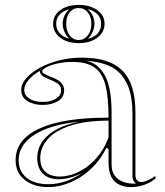

<svg xmlns="http://www.w3.org/2000/svg" viewBox="-20 -751 676 786"><path d="M314.6 -515Q373 -515 414.3 -501.5Q455.7 -488 482.6 -460.1Q509.5 -432.1 522 -389.6Q534.4 -347 534.4 -289.4V-34.8Q534.4 -20.5 540.9 -13.3Q547.4 -6.1 557.8 -6.1Q570 -6.1 585.3 -12.9Q600.7 -19.7 616.4 -30.6V-20Q604.1 -9.4 587.6 -1.4Q571.2 6.6 553.1 10.8Q535 15 517.7 15Q474 15 449.2 -8.6Q424.4 -32.2 424.4 -85.1Q424.4 -104.7 424.4 -114.1Q424.4 -123.5 424.4 -128.8Q424.4 -134.2 424.4 -140.4L415.7 -146.4Q397.2 -108.3 370.4 -78.3Q343.7 -48.3 311.5 -27.5Q279.4 -6.7 245 4.1Q210.6 15 177.4 15Q140.1 15 110.1 2.5Q80.1 -9.9 62 -34.5Q43.9 -59.1 43.9 -95.3Q43.9 -179.9 140.8 -224.6Q237.7 -269.4 424.4 -269.4Q424.4 -353.6 411.3 -403.5Q398.1 -453.3 366.1 -475.4Q334.2 -497.4 277.7 -497.4Q241.2 -497.4 212.8 -490.6Q184.4 -483.9 168.6 -475Q152.7 -466.2 152.7 -458.8Q152.7 -454 162.2 -448.4Q171.6 -442.8 196.8 -433Q242.6 -415.3 242.6 -381.5Q242.6 -352.1 216.8 -336.7Q191.1 -321.4 154.1 -321.4Q118.2 -321.4 92.6 -337Q66.9 -352.7 66.9 -383.2Q66.9 -407.3 87.3 -430.6Q107.6 -453.9 142.5 -473.2Q177.4 -492.4 221.9 -503.7Q266.3 -515 314.6 -515ZM424.4 -257.1Q329.5 -257.1 267.4 -236.4Q205.3 -215.6 175.1 -180.9Q144.8 -146.2 144.8 -103.2Q144.8 -76.7 155.4 -60.2Q166 -43.6 184 -35.9Q202.1 -28.2 225.2 -28.2Q250.4 -28.2 278.8 -37.8Q307.2 -47.3 334.9 -67.4Q362.5 -87.4 386.1 -117.7Q409.7 -148 424.4 -189.5ZM177.4 3.2Q214.5 3.2 250.6 -9.5Q286.6 -22.3 317.2 -43.8Q293.1 -30.6 268 -24Q242.9 -17.3 220.4 -17.3Q190.9 -17.3 171.2 -28.4Q151.4 -39.5 141.9 -59.1Q132.4 -78.7 132.4 -103.2Q132.4 -160.5 179.4 -199.5Q226.5 -238.6 307.9 -252.9Q188.7 -242 122.5 -200.4Q56.3 -158.7 56.3 -95.3Q56.3 -65 70.9 -42.9Q85.5 -20.8 112.9 -8.8Q140.4 3.2 177.4 3.2ZM332.5 -502.7Q355.5 -496.8 373 -484.8Q390.5 -472.8 402.6 -453.4Q420.2 -427.4 428.5 -386.6Q436.8 -345.8 436.8 -289.4V-77.4Q436.8 -52.3 447.3 -35.9Q457.8 -19.5 474.1 -11.2Q490.5 -2.9 507.4 -0.6Q515 0.5 522.8 0.7Q530.6 0.9 537.6 -0.3Q528.7 -5.1 525.4 -13.3Q522.1 -21.6 522.1 -37V-289.4Q522.1 -352.9 504.6 -397.1Q487.1 -441.3 452.4 -467Q434.4 -479.4 413.6 -486.6Q392.8 -493.9 372.1 -497.5Q351.4 -501 332.5 -502.7ZM154.1 -333.8Q188.9 -333.8 209.6 -347.2Q230.2 -360.7 230.2 -381.5Q230.2 -400.7 214.6 -410.2Q198.9 -419.7 180.9 -426.5Q170.8 -430.4 161.1 -435.4Q151.5 -440.4 148.4 -446.2Q141.5 -453.5 144.3 -461.1Q124.7 -450.8 110.1 -437.4Q95.5 -424 87.4 -410.2Q79.3 -396.4 79.3 -383.2Q79.3 -361.3 99.8 -347.5Q120.2 -333.8 154.1 -333.8ZM302.4 -731Q333.2 -731 357.1 -721.2Q381.1 -711.4 394.6 -694Q408.1 -676.5 408.1 -653.5Q408.1 -630.9 394.6 -612.7Q381.1 -594.5 357.1 -584.4Q333.2 -574.4 302.4 -574.4Q271.6 -574.4 247.7 -584.4Q223.8 -594.5 210.6 -612.7Q197.3 -630.9 197.3 -653.5Q197.3 -676.5 210.6 -694Q223.8 -711.4 247.7 -721.2Q271.6 -731 302.4 -731ZM302.4 -718.2Q279.6 -718.2 265.3 -700.4Q251 -682.6 251 -654.3Q251 -624.7 265.3 -605.9Q279.6 -587.2 302.4 -587.2Q324.3 -587.2 339.2 -605.9Q354 -624.7 354 -654.3Q354 -682.6 339.2 -700.4Q324.3 -718.2 302.4 -718.2ZM264 -592Q251.2 -603.9 243.9 -620.7Q236.6 -637.5 236.6 -654.3Q236.6 -670.7 243.9 -686.6Q251.2 -702.5 264 -713.4Q248.4 -709.4 236.1 -701.4Q223.9 -693.4 216.9 -681.5Q210 -669.6 210 -653.5Q210 -637.7 216.9 -625.4Q223.9 -613 235.9 -604.8Q248 -596.6 264 -592ZM338.7 -591.6Q355.2 -596.1 367.7 -603.9Q380.3 -611.7 387 -624.3Q393.8 -636.9 393.8 -653.5Q393.8 -670.1 387 -682Q380.3 -693.8 367.7 -701.8Q355.2 -709.8 338.7 -713.8Q351.5 -703.3 359.1 -687.5Q366.7 -671.7 366.7 -654.3Q366.7 -637.1 359.1 -620.1Q351.5 -603 338.7 -591.6Z"/></svg>

Font: Kalnia Glaze Thin
Style: Regular
Weight: 100
Version: Version 1.110